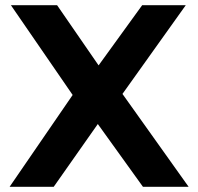

<svg xmlns="http://www.w3.org/2000/svg" viewBox="-20 -720 765 740"><path d="M531 0 357 -242 187 0H17L260 -354L22 -700H200L360 -468L528 -700H696L452 -358L707 0Z"/></svg>

Font: REM SemiBold
Style: Regular
Weight: 600
Designer: Octavio Pardo
Foundry: Ashler Design
Version: Version 1.005;gftools[0.9.28]